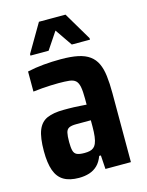

<svg xmlns="http://www.w3.org/2000/svg" viewBox="-109 -770 647 846"><g transform="rotate(-15 214.5 -347.0)"><path d="M145.7 8Q103.5 8 76.8 -7.6Q50.1 -23.2 37.9 -57.3Q25.8 -91.3 25.8 -145.5Q25.8 -207.1 38.9 -240.3Q52 -273.5 81 -286.4Q110.1 -299.2 157.7 -299.2Q167.8 -299.2 179.4 -299.2Q190.9 -299.2 203.8 -298.7Q216.6 -298.2 230.8 -297.2Q244.9 -296.2 260.9 -295.2V-322Q260.9 -356.8 257.1 -376.5Q253.2 -396.2 243.3 -405.3Q233.4 -414.4 214.3 -416.6Q195.3 -418.7 165.3 -418.7Q148.3 -418.7 129.4 -417.9Q110.5 -417.1 90.8 -415.6Q71 -414 49.4 -411.4V-503Q85.1 -511 123.5 -514.5Q161.9 -518 202 -518Q248.2 -518 280.2 -511.3Q312.1 -504.6 332.6 -489.6Q353.2 -474.7 364.3 -451Q375.5 -427.4 379.6 -393.5Q383.8 -359.7 383.8 -314.4V0H267.6L263.6 -62.7H255.9Q246.3 -36.6 230.5 -21.2Q214.8 -5.9 193.2 1.1Q171.5 8 145.7 8ZM197.1 -91.7Q211.3 -91.7 221.4 -94.1Q231.5 -96.4 239 -102.5Q246.4 -108.5 250.7 -118.6Q256.1 -130.8 258.5 -150.2Q260.9 -169.6 260.9 -194.5V-223.8H194Q172.4 -223.8 161.4 -218.3Q150.4 -212.8 147.1 -198Q143.7 -183.3 143.7 -155.9Q143.7 -130.3 147.5 -116.2Q151.3 -102.1 162.9 -96.9Q174.5 -91.7 197.1 -91.7ZM77.7 -567.9V-574.8L152.4 -702.3H273.6L349.2 -574.8V-567.9H266.3L212.7 -645.9L160.5 -567.9Z"/></g></svg>

Font: Saira Thin Condensed
Style: Regular
Weight: 100
Width: 3
Version: Version 1.101